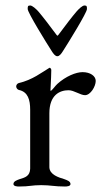

<svg xmlns="http://www.w3.org/2000/svg" viewBox="-20 -677 374 700"><path d="M186 -550C164 -580 133 -620 120 -635C112 -644 98 -657 90 -657C81 -657 81 -653 81 -644C81 -631 149 -521 169 -490C174 -482 181 -472 189 -472C197 -472 204 -482 209 -490C229 -521 297 -631 297 -644C297 -653 297 -657 288 -657C280 -657 267 -644 259 -635C246 -620 215 -580 193 -550C190 -546 189 -546 186 -550ZM160 -264C160 -331 198 -348 230 -348C250 -348 273 -330 290 -330C310 -330 329 -362 329 -382C329 -400 309 -414 281 -414C257 -414 220 -399 189 -371C182 -365 169 -346 165 -346C164 -346 164 -346 164 -348C166 -380 167 -416 167 -423C166 -426 164 -430 161 -430C160 -430 160 -429 159 -429C132 -413 99 -386 48 -374C44 -373 39 -368 39 -362C39 -356 44 -350 49 -349C82 -342 90 -313 90 -277V-62C89 -35 72 -30 52 -24C41 -20 29 -16 29 -6C29 2 42 3 49 3C89 3 95 -2 130 -2C165 -2 177 3 217 3C224 3 237 2 237 -6C237 -16 225 -20 214 -24C194 -30 161 -40 160 -67Z"/></svg>

Font: EB Garamond 12
Style: Regular
Weight: 400
Version: Version 0.016+